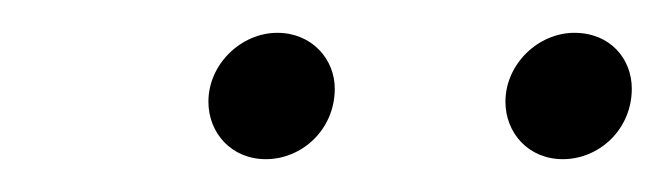

<svg xmlns="http://www.w3.org/2000/svg" viewBox="-20 -729 405 117"><path d="M142 -632C164 -632 184 -650 184 -675C184 -693 170 -709 149 -709C127 -709 107 -690 107 -667C107 -648 121 -632 142 -632ZM323 -632C345 -632 365 -650 365 -675C365 -693 352 -709 330 -709C308 -709 288 -690 288 -667C288 -648 302 -632 323 -632Z"/></svg>

Font: Fixel Display Light
Style: Italic
Weight: 300
Italic angle: -10°
Designer: AlfaBravo + MacPaw
Foundry: Kyrylo Tkachov, Marchela Mozhyna, Serhii Makarenko, Maria Weinstein, Zakhar Kryvoshyya
Version: Version 1.210;Glyphs 3.2 (3217)